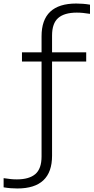

<svg xmlns="http://www.w3.org/2000/svg" viewBox="-114 -838 530 1088"><path d="M-15.5 230Q-34 230 -53.5 228.5Q-73 227 -93.5 223.5V171.5Q-70 175 -53.2 176.8Q-36.5 178.5 -18.5 178.5Q51.5 178.5 86.5 148.2Q121.5 118 121.5 48.5V-489.5H10.5V-541.5H121.5V-632.5Q121.5 -818 318 -818Q336 -818 355.8 -816.5Q375.5 -815 396 -811.5V-759.5Q372.5 -763 355.8 -764.8Q339 -766.5 321 -766.5Q251 -766.5 216 -736.2Q181 -706 181 -636.5V-541.5H374.5V-489.5H181V44.5Q181 230 -15.5 230Z"/></svg>

Font: Encode Sans Semi Expanded Light
Style: Regular
Weight: 300
Width: 6
Designer: Multiple Designers
Foundry: Impallari Type
Version: Version 3.000; ttfautohint (v1.8.3) -l 8 -r 50 -G 200 -x 14 